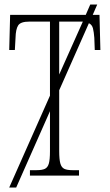

<svg xmlns="http://www.w3.org/2000/svg" viewBox="-20 -780 488 853"><path d="M21 53 202 -355V-684H110Q72 -684 61 -667.5Q50 -651 49 -612L46 -558H21L25 -714H361L381 -760H412L392 -714H422L426 -558H401L399 -612Q397 -638 393 -654Q389 -670 375 -677L243 -379V-109Q243 -72 248 -54Q253 -36 265.5 -30Q278 -24 302 -24H331V0H113V-24H143Q167 -24 179.5 -30Q192 -36 197 -53.5Q202 -71 202 -108V-286L52 53ZM243 -684V-449L348 -684Q343 -684 337 -684Z"/></svg>

Font: Noto Serif ExtraCondensed ExtraLight
Style: Regular
Weight: 200
Width: 2
Designer: Monotype Design Team
Foundry: Monotype Imaging Inc.
Version: Version 2.015